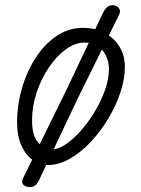

<svg xmlns="http://www.w3.org/2000/svg" viewBox="-20 -642 556 758"><path d="M449 -581.5 287.5 -254.5 133.5 70.5Q126.5 85 117.8 90.8Q109 96.5 98 96.5Q81.5 96.5 72.2 87.2Q63 78 71.5 60.5L239.5 -281.5L386.5 -591Q395 -608 404 -614.8Q413 -621.5 423.5 -621.5Q433.5 -621.5 441.8 -616.8Q450 -612 452.8 -603Q455.5 -594 449 -581.5ZM169 9.5Q137.5 9.5 109.8 -9.8Q82 -29 64.8 -66.8Q47.5 -104.5 47.5 -160Q47.5 -227.5 66.8 -293.8Q86 -360 120.8 -413.8Q155.5 -467.5 203 -499.8Q250.5 -532 307.5 -532Q355.5 -532 393 -512.2Q430.5 -492.5 451.8 -457.8Q473 -423 473 -378Q473 -331 455.5 -277.8Q438 -224.5 407.5 -173.8Q377 -123 338 -81.5Q299 -40 255.5 -15.2Q212 9.5 169 9.5ZM106.5 -166Q106.5 -108.5 129.2 -80.8Q152 -53 188.5 -53Q212 -53 241.2 -73.2Q270.5 -93.5 300.2 -127.2Q330 -161 354.8 -202.5Q379.5 -244 394.8 -287.2Q410 -330.5 410 -369Q410 -410 385.8 -442Q361.5 -474 314 -474Q277.5 -474 240.8 -447.8Q204 -421.5 173.8 -377Q143.5 -332.5 125 -277.8Q106.5 -223 106.5 -166Z"/></svg>

Font: Edu QLD Hand
Style: Regular
Weight: 400
Designer: Tina and Corey Anderson, Eben Sorkin
Foundry: Sorkin Type Co.
Version: Version 2.000